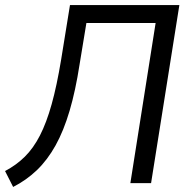

<svg xmlns="http://www.w3.org/2000/svg" viewBox="-33 -725 746 760"><path d="M19 15 -13 -48Q31 -71 65 -104.5Q99 -138 125 -188.5Q151 -239 171.5 -312.5Q192 -386 209 -489L244 -705H677L565 0H483L583 -634H309L282 -470Q266 -366 242.5 -286.5Q219 -207 187 -149.5Q155 -92 113.5 -52Q72 -12 19 15Z"/></svg>

Font: Nunito Sans 10pt SemiCondensed
Style: Italic
Weight: 400
Width: 4
Italic angle: -9°
Designer: Vernon Adams
Foundry: Vernon Adams
Version: Version 3.101;gftools[0.9.27]